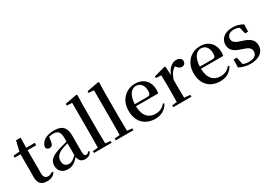

<svg xmlns="http://www.w3.org/2000/svg" viewBox="15 -1717 3698 2637"><g transform="rotate(-30 1864.0 -398.5)"><path d="M241 16C303 16 346 -7 375 -48L360 -65C333 -46 314 -37 286 -37C244 -37 219 -62 219 -121V-489H355V-527H219L222 -686H149L112 -529L14 -520V-489H107V-223C107 -185 106 -161 106 -126C106 -29 150 16 241 16Z M844 15C893 15 926 -4 949 -46L933 -61C915 -38 904 -31 888 -31C863 -31 850 -47 850 -100V-356C850 -488 793 -543 667 -543C538 -543 459 -490 444 -404C450 -376 470 -362 498 -362C527 -362 551 -380 556 -428L567 -500C590 -507 611 -510 632 -510C710 -510 741 -480 741 -372V-324C700 -313 657 -302 621 -291C477 -250 429 -199 429 -117C429 -33 488 16 570 16C645 16 687 -16 743 -77C754 -19 786 15 844 15ZM741 -109C686 -55 654 -41 621 -41C570 -41 535 -71 535 -133C535 -194 570 -238 647 -268C672 -278 706 -288 741 -297Z M1071 0H1269V-29L1189 -37C1187 -98 1186 -172 1186 -232V-647L1190 -804L1175 -813L991 -778V-751L1074 -746V-232L1072 -37L989 -29V0Z M1417 0H1615V-29L1535 -37C1533 -98 1532 -172 1532 -232V-647L1536 -804L1521 -813L1337 -778V-751L1420 -746V-232L1418 -37L1335 -29V0Z M1958 16C2053 16 2124 -28 2167 -103L2150 -117C2112 -69 2064 -42 1993 -42C1888 -42 1812 -110 1809 -267H2162C2166 -284 2168 -303 2168 -328C2168 -449 2090 -543 1950 -543C1812 -543 1690 -439 1690 -264C1690 -81 1801 16 1958 16ZM1810 -300C1815 -440 1874 -510 1946 -510C2017 -510 2061 -455 2061 -369C2061 -320 2050 -300 2011 -300Z M2323 0H2535V-29L2441 -39L2439 -232V-323C2465 -400 2498 -447 2546 -474L2554 -465C2578 -436 2598 -419 2628 -419C2669 -419 2687 -446 2688 -485C2679 -526 2644 -543 2602 -543C2538 -543 2471 -488 2439 -395L2432 -532L2419 -541L2240 -492V-467L2323 -461C2325 -412 2326 -369 2326 -301V-232L2324 -37L2247 -29V0Z M2989 16C3084 16 3155 -28 3198 -103L3181 -117C3143 -69 3095 -42 3024 -42C2919 -42 2843 -110 2840 -267H3193C3197 -284 3199 -303 3199 -328C3199 -449 3121 -543 2981 -543C2843 -543 2721 -439 2721 -264C2721 -81 2832 16 2989 16ZM2841 -300C2846 -440 2905 -510 2977 -510C3048 -510 3092 -455 3092 -369C3092 -320 3081 -300 3042 -300Z M3468 16C3609 16 3688 -52 3688 -150C3688 -225 3646 -274 3544 -308L3490 -326C3415 -350 3389 -378 3389 -422C3389 -473 3429 -508 3499 -508C3530 -508 3556 -502 3583 -488L3609 -384H3655L3660 -498C3606 -528 3560 -543 3498 -543C3367 -543 3295 -474 3295 -382C3295 -303 3346 -257 3431 -229L3485 -210C3566 -185 3589 -156 3589 -110C3589 -53 3545 -19 3461 -19C3423 -19 3394 -25 3367 -38L3343 -153H3292L3289 -28C3345 0 3398 16 3468 16Z"/></g></svg>

Font: Noto Serif CJK HK SemiBold
Style: Regular
Weight: 600
Designer: Ryoko NISHIZUKA 西塚涼子 (kana & ideographs); Frank Grießhammer (Latin, Greek & Cyrillic); Wenlong ZHANG 张文龙 (bopomofo); San
Foundry: Adobe
Version: Version 2.001;hotconv 1.1.0;makeotfexe 2.6.0